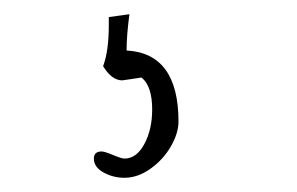

<svg xmlns="http://www.w3.org/2000/svg" viewBox="-20 -31 418 270"><path d="M112 192Q112 182 123 182Q127 182 139 187Q151 192 155 192Q172 192 183 171.5Q194 151 194 123Q194 90 179 78L166 80L152 82Q137 82 125 62Q133 41 133 4V-7L162 -11Q158 19 158 40Q231 44 231 140Q231 156 220.5 174.5Q210 193 192 206Q174 219 155 219Q139 219 125.5 211.5Q112 204 112 192Z"/></svg>

Font: Amatic SC
Style: Bold
Weight: 700
Designer: Multiple Designers
Foundry: Vernon Adams
Version: Version 2.505